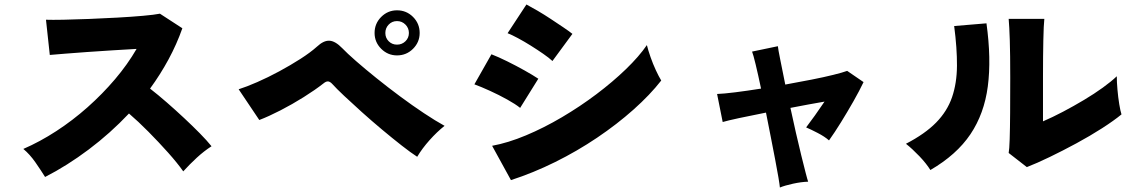

<svg xmlns="http://www.w3.org/2000/svg" viewBox="-20 -788 5040 856"><path d="M181 1Q163 -28 138 -64Q113 -100 84 -124Q158 -156 231 -203.5Q304 -251 370.5 -310Q437 -369 493 -435Q549 -501 589 -570Q538 -567 480 -563.5Q422 -560 367 -556Q312 -552 268 -548.5Q224 -545 202 -543L185 -700Q211 -699 262.5 -700Q314 -701 377 -703.5Q440 -706 503 -709.5Q566 -713 617 -717.5Q668 -722 693 -727L793 -662Q768 -591 731.5 -523.5Q695 -456 649 -393Q685 -365 724 -331Q763 -297 801 -261.5Q839 -226 871 -193.5Q903 -161 923 -136Q889 -114 857.5 -85Q826 -56 797 -24Q771 -61 729.5 -107.5Q688 -154 642 -200.5Q596 -247 555 -282Q472 -194 375.5 -121.5Q279 -49 181 1Z M1840 -89Q1812 -107 1770.5 -139.5Q1729 -172 1683 -210.5Q1637 -249 1593 -288.5Q1549 -328 1514 -361Q1479 -394 1462 -413Q1452 -424 1443 -425Q1434 -426 1422 -416Q1385 -387 1334 -355Q1283 -323 1230.5 -296Q1178 -269 1136 -253L1044 -390Q1079 -401 1127 -422Q1175 -443 1225 -470Q1275 -497 1319.5 -525.5Q1364 -554 1393 -580Q1423 -608 1449 -606.5Q1475 -605 1506 -573Q1527 -551 1567 -516Q1607 -481 1658 -440Q1709 -399 1763.5 -358.5Q1818 -318 1870 -283.5Q1922 -249 1962 -227Q1928 -200 1895 -163Q1862 -126 1840 -89ZM1750 -541Q1709 -541 1679.5 -570.5Q1650 -600 1650 -641Q1650 -683 1679.5 -712.5Q1709 -742 1750 -742Q1792 -742 1821.5 -712.5Q1851 -683 1851 -641Q1851 -600 1821.5 -570.5Q1792 -541 1750 -541ZM1750 -589Q1772 -589 1787.5 -604Q1803 -619 1803 -641Q1803 -663 1787.5 -678.5Q1772 -694 1750 -694Q1728 -694 1713 -678.5Q1698 -663 1698 -641Q1698 -619 1713 -604Q1728 -589 1750 -589Z M2258 15 2174 -138Q2245 -151 2325 -184.5Q2405 -218 2485.5 -265.5Q2566 -313 2639 -368Q2712 -423 2770.5 -479.5Q2829 -536 2864 -587Q2870 -563 2880.5 -533Q2891 -503 2904 -475Q2917 -447 2928 -429Q2878 -365 2804.5 -299.5Q2731 -234 2642 -174Q2553 -114 2455 -65.5Q2357 -17 2258 15ZM2443 -516Q2428 -530 2402 -548Q2376 -566 2346.5 -584.5Q2317 -603 2289 -618Q2261 -633 2243 -640L2327 -768Q2348 -757 2377 -740Q2406 -723 2435.5 -703.5Q2465 -684 2491 -666.5Q2517 -649 2532 -637ZM2299 -307Q2278 -324 2241 -344.5Q2204 -365 2164.5 -383Q2125 -401 2095 -412L2171 -546Q2202 -534 2241.5 -514.5Q2281 -495 2318.5 -474Q2356 -453 2380 -437Z M3457 48Q3456 36 3450.5 3Q3445 -30 3436 -76.5Q3427 -123 3416.5 -177Q3406 -231 3395 -286Q3328 -273 3275 -261.5Q3222 -250 3202 -244L3177 -369Q3206 -370 3258 -376.5Q3310 -383 3373 -393Q3360 -455 3349 -500.5Q3338 -546 3333 -558L3448 -582Q3449 -570 3458.5 -523Q3468 -476 3481 -411Q3542 -422 3598 -433Q3654 -444 3696 -454.5Q3738 -465 3757 -472L3830 -422Q3812 -384 3785 -336.5Q3758 -289 3729.5 -243Q3701 -197 3676 -162Q3657 -179 3625 -195.5Q3593 -212 3574 -220Q3591 -242 3613 -273Q3635 -304 3656 -335Q3622 -329 3583 -322Q3544 -315 3504 -307Q3516 -251 3528.5 -196Q3541 -141 3552.5 -94.5Q3564 -48 3572 -17Q3580 14 3583 22Q3552 23 3515.5 31Q3479 39 3457 48Z M4558 -43 4477 -106Q4480 -121 4481.5 -167.5Q4483 -214 4483.5 -284.5Q4484 -355 4484 -441Q4484 -547 4482 -608.5Q4480 -670 4477 -704H4636Q4633 -678 4631.5 -608Q4630 -538 4630 -449V-247Q4672 -265 4719.5 -290Q4767 -315 4813 -342.5Q4859 -370 4897 -397.5Q4935 -425 4959 -448Q4959 -423 4962 -388.5Q4965 -354 4970 -323.5Q4975 -293 4980 -278Q4946 -250 4893 -216Q4840 -182 4779 -149Q4718 -116 4660 -88Q4602 -60 4558 -43ZM4128 -30Q4110 -59 4079 -91.5Q4048 -124 4019 -147Q4104 -191 4153.5 -241.5Q4203 -292 4224.5 -354.5Q4246 -417 4246.5 -495Q4247 -573 4234 -672L4378 -684Q4400 -525 4384 -403Q4368 -281 4306.5 -189.5Q4245 -98 4128 -30Z"/></svg>

Font: Zen Kaku Gothic New Black
Style: Regular
Weight: 900
Designer: Yoshimichi Ohira
Foundry: Positype
Version: Version 1.001